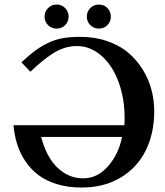

<svg xmlns="http://www.w3.org/2000/svg" viewBox="-20 -822 732 854"><path d="M193.8 -710.2Q178.2 -725.6 178.2 -748Q178.2 -770.5 193.8 -786.1Q209.5 -801.8 231.9 -801.8Q254.4 -801.8 269.8 -786.1Q285.2 -770.5 285.2 -748Q285.2 -725.6 269.8 -710.2Q254.4 -694.8 231.9 -694.8Q209.5 -694.8 193.8 -710.2ZM381.8 -710.2Q366.2 -725.6 366.2 -748Q366.2 -770.5 381.8 -786.1Q397.5 -801.8 419.9 -801.8Q442.4 -801.8 457.8 -786.1Q473.1 -770.5 473.1 -748Q473.1 -725.6 457.8 -710.2Q442.4 -694.8 419.9 -694.8Q397.5 -694.8 381.8 -710.2ZM522.9 -212.9H163.1Q186.5 -122.6 236.1 -75.7Q285.6 -28.8 350.1 -28.8Q413.6 -28.8 460.7 -82.8Q507.8 -136.7 522.9 -212.9ZM115.2 -502.9 75.2 -544.9Q108.4 -575.7 133.8 -594.7Q159.2 -613.8 190.2 -629.4Q221.2 -645 256.3 -651.6Q291.5 -658.2 335.9 -658.2Q401.9 -658.2 457.5 -638.9Q513.2 -619.6 551 -587.2Q588.9 -554.7 615.2 -512Q641.6 -469.2 653.8 -422.4Q666 -375.5 666 -327.1Q666 -229 628.2 -152.6Q590.3 -76.2 516.4 -32Q442.4 12.2 342.8 12.2Q282.7 12.2 233.4 -2.9Q184.1 -18.1 150.4 -43.7Q116.7 -69.3 92.8 -105Q68.8 -140.6 56.4 -180.4Q43.9 -220.2 40 -265.1H533.2Q534.2 -273.9 534.2 -296.9Q534.2 -386.7 506.3 -460.2Q478.5 -533.7 429.7 -575.4Q380.9 -617.2 321.8 -617.2Q293 -617.2 265.1 -608.2Q237.3 -599.1 210.4 -581.1Q183.6 -563 163.1 -545.9Q142.6 -528.8 115.2 -502.9Z"/></svg>

Font: Linux Libertine G
Style: Semibold
Weight: 600
Designer: Philipp H. Poll
Foundry: Philipp H. Poll
Version: Version 5.1.1